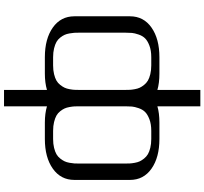

<svg xmlns="http://www.w3.org/2000/svg" viewBox="-51 -781 1040 978"><g transform="rotate(-90 469.0 -292.0)"><path d="M666.5 -41.5Q701.2 -41.5 725.8 -51Q750.5 -60.5 762.9 -73.2Q775.4 -85.9 782.2 -106.2Q789.1 -126.5 790.3 -139.9Q791.5 -153.3 791.5 -172.9V-410.6Q791.5 -423.8 791 -433.3Q790.5 -442.9 787.8 -457.8Q785.2 -472.7 780.5 -482.9Q775.9 -493.2 766.6 -505.1Q757.3 -517.1 744.4 -524.4Q731.4 -531.7 711.4 -536.6Q691.4 -541.5 666.5 -541.5H625Q600.1 -541.5 580.1 -536.6Q560.1 -531.7 547.4 -524.4Q534.7 -517.1 525.4 -505.1Q516.1 -493.2 511.2 -482.7Q506.3 -472.2 503.7 -457.5Q501 -442.9 500.5 -433.3Q500 -423.8 500 -410.6V-172.9Q500 -159.7 500.5 -149.9Q501 -140.1 503.7 -125.5Q506.3 -110.8 511.2 -100.3Q516.1 -89.8 525.4 -78.1Q534.7 -66.4 547.4 -58.8Q560.1 -51.3 580.1 -46.4Q600.1 -41.5 625 -41.5ZM250 0Q156.2 0 98.9 -40.3Q41.5 -80.6 41.5 -149.9V-433.1Q41.5 -502.4 98.9 -543Q156.2 -583.5 250 -583.5H333.5Q379.9 -583.5 416.5 -572.8V-791.5H500V-572.8Q536.6 -583.5 583.5 -583.5H666.5Q760.3 -583.5 817.6 -543Q875 -502.4 875 -433.1V-149.9Q875 -80.6 817.6 -40.3Q760.3 0 666.5 0H583.5Q534.7 0 500 -10.3V208.5H416.5V-10.3Q381.8 0 333.5 0ZM416.5 -172.9V-410.6Q416.5 -423.8 416 -433.3Q415.5 -442.9 412.8 -457.8Q410.2 -472.7 405.5 -482.9Q400.9 -493.2 391.6 -505.1Q382.3 -517.1 369.4 -524.4Q356.4 -531.7 336.4 -536.6Q316.4 -541.5 291.5 -541.5H250Q225.1 -541.5 205.1 -536.6Q185.1 -531.7 172.4 -524.4Q159.7 -517.1 150.4 -505.1Q141.1 -493.2 136.2 -482.7Q131.3 -472.2 128.7 -457.5Q126 -442.9 125.5 -433.3Q125 -423.8 125 -410.6V-172.9Q125 -159.7 125.5 -149.9Q126 -140.1 128.7 -125.5Q131.3 -110.8 136.2 -100.3Q141.1 -89.8 150.4 -78.1Q159.7 -66.4 172.4 -58.8Q185.1 -51.3 205.1 -46.4Q225.1 -41.5 250 -41.5H291.5Q326.2 -41.5 350.8 -51Q375.5 -60.5 387.9 -73.2Q400.4 -85.9 407.2 -106.2Q414.1 -126.5 415.3 -139.9Q416.5 -153.3 416.5 -172.9Z"/></g></svg>

Font: Gputeks
Style: Regular
Weight: 500
Version: Version 0.9